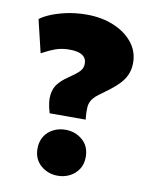

<svg xmlns="http://www.w3.org/2000/svg" viewBox="-83 -778 685 856"><g transform="rotate(10 260.0 -350.0)"><path d="M153.5 -253Q138.5 -303 142.8 -334.8Q147 -366.5 164 -386.8Q181 -407 205 -423Q242.5 -448.5 256 -463Q269.5 -477.5 269.5 -497.5Q269.5 -522.5 250.5 -535.2Q231.5 -548 192 -548Q157 -548 128.8 -537.8Q100.5 -527.5 67.5 -509.5L32 -657.5Q41 -667 71 -680.8Q101 -694.5 145.2 -704.8Q189.5 -715 241 -715Q308 -715 362.2 -692.8Q416.5 -670.5 448.8 -630.8Q481 -591 481 -539Q481 -507 469.2 -481.8Q457.5 -456.5 432 -432.5Q406.5 -408.5 366 -380Q339 -361.5 327.5 -345.5Q316 -329.5 314.5 -308.5Q313 -287.5 316.5 -253ZM236.5 15Q192.5 15 160 -13Q127.5 -41 127.5 -88.5Q127.5 -121 142.2 -144.5Q157 -168 182 -180.5Q207 -193 236.5 -193Q281 -193 313.5 -165.2Q346 -137.5 346 -88.5Q346 -56.5 330.8 -33.2Q315.5 -10 290.8 2.5Q266 15 236.5 15Z"/></g></svg>

Font: Geologica Thin Roman ExtraBold
Style: Regular
Weight: 800
Version: Version 1.010;gftools[0.9.28]